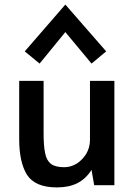

<svg xmlns="http://www.w3.org/2000/svg" viewBox="-20 -815 596 845"><path d="M98.6 -45.9Q64.5 -101.6 64.5 -202.1Q64.5 -288.1 64.5 -459Q90.8 -459 171.9 -459Q171.9 -401.4 171.9 -228.5Q171.9 -171.9 178.7 -140.6Q184.6 -109.4 204.1 -93.8Q223.6 -79.1 262.7 -79.1Q291 -79.1 317.4 -94.7Q342.8 -111.3 359.4 -137.7Q376 -166 376 -199.2Q376 -286.1 376 -459Q402.3 -459 483.4 -459Q483.4 -344.7 483.4 0Q460.9 0 394.5 0Q391.6 -16.6 382.8 -67.4Q358.4 -28.3 320.3 -8.8Q283.2 9.8 230.5 9.8Q134.8 9.8 98.6 -45.9ZM88.9 -588.9Q133.8 -640.6 267.6 -794.9Q312.5 -743.2 447.3 -588.9Q430.7 -575.2 382.8 -535.2Q354.5 -569.3 267.6 -673.8Q239.3 -639.6 154.3 -535.2Q137.7 -548.8 88.9 -588.9Z"/></svg>

Font: Alata=Ham
Style: Regular
Weight: 400
Designer: Spyros Zevelakis, Eben Sorkin
Version: Version 1.004